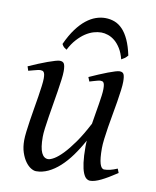

<svg xmlns="http://www.w3.org/2000/svg" viewBox="-79 -729 657 811"><g transform="rotate(10 249.5 -324.0)"><path d="M476.1 -33.2Q436.5 -6.8 408.9 6.6Q381.3 20 362.8 20Q354.5 20 346.7 14.2Q338.9 8.3 332.5 -7.3Q326.2 -22.9 322.5 -50Q318.8 -77.1 318.8 -119.1Q318.8 -124.5 319.1 -131.1Q319.3 -137.7 319.8 -144.5Q299.8 -107.9 277.8 -77.6Q255.9 -47.4 231.9 -25.6Q208 -3.9 182.6 8.1Q157.2 20 130.9 20Q121.1 20 108.6 12.5Q96.2 4.9 85.2 -10.3Q74.2 -25.4 66.7 -47.9Q59.1 -70.3 59.1 -100.1Q59.1 -114.7 61.8 -137.2Q64.5 -159.7 68.4 -185.5Q72.3 -211.4 77.1 -239.3Q82 -267.1 85.9 -292.5Q89.8 -317.9 92.5 -338.4Q95.2 -358.9 95.2 -371.1Q95.2 -382.3 93.8 -388.9Q92.3 -395.5 89.6 -398.7Q86.9 -401.9 83.3 -402.8Q79.6 -403.8 75.2 -403.8Q70.8 -403.8 62.5 -401.9Q54.2 -399.9 45.9 -397.7Q37.6 -395.5 31.2 -393.8Q24.9 -392.1 24.9 -392.1L19 -410.2Q39.6 -419.4 60.3 -428Q81.1 -436.5 98.6 -442.9Q116.2 -449.2 129.6 -453.1Q143.1 -457 148.9 -457Q163.1 -457 168 -447.8Q172.9 -438.5 172.9 -416Q172.9 -401.9 169.9 -378.9Q167 -356 162.6 -328.6Q158.2 -301.3 153.3 -272Q148.4 -242.7 144 -215.3Q139.6 -188 136.7 -165Q133.8 -142.1 133.8 -127.9Q133.8 -81.1 143.8 -60.1Q153.8 -39.1 171.9 -39.1Q181.6 -39.1 197.8 -48.6Q213.9 -58.1 234.4 -79.3Q254.9 -100.6 279.1 -134.8Q303.2 -168.9 329.1 -218.8Q332.5 -241.2 336.4 -263.7Q340.3 -286.1 343.5 -306.2Q346.7 -326.2 348.9 -343Q351.1 -359.9 351.1 -371.1Q351.1 -382.3 349.9 -388.9Q348.6 -395.5 346.2 -398.7Q343.8 -401.9 340.6 -402.8Q337.4 -403.8 333 -403.8Q328.6 -403.8 321 -401.9Q313.5 -399.9 305.9 -397.7Q298.3 -395.5 292.7 -393.8Q287.1 -392.1 287.1 -392.1L279.8 -410.2Q300.3 -419.4 320.3 -428Q340.3 -436.5 357.2 -442.9Q374 -449.2 386.7 -453.1Q399.4 -457 405.8 -457Q419.4 -457 423.8 -447.8Q428.2 -438.5 428.2 -416Q428.2 -401.9 425.3 -379.2Q422.4 -356.4 418 -329.3Q413.6 -302.2 408.2 -272.7Q402.8 -243.2 398.4 -215.6Q394 -188 391.1 -164.1Q388.2 -140.1 388.2 -124Q388.2 -79.6 394.5 -58.3Q400.9 -37.1 413.1 -37.1Q425.8 -37.1 438.7 -40.3Q451.7 -43.5 469.2 -50.8L476.1 -33.2ZM147.9 -528.8Q166 -568.4 185.8 -595Q205.6 -621.6 226.1 -637.7Q246.6 -653.8 267.1 -660.9Q287.6 -668 307.1 -668Q328.6 -668 347.4 -660.9Q366.2 -653.8 381.8 -637.5Q397.5 -621.1 409.7 -594.5Q421.9 -567.9 430.2 -528.8Q423.3 -520.5 417 -516.1Q410.6 -511.7 403.3 -507.8Q396.5 -534.7 385 -553.2Q373.5 -571.8 359.6 -583.3Q345.7 -594.7 330.3 -599.9Q314.9 -605 301.3 -605Q285.6 -605 268.3 -599.9Q251 -594.7 233.6 -583.3Q216.3 -571.8 199.5 -553.2Q182.6 -534.7 168.9 -507.8Q162.1 -511.7 157.5 -515.6Q152.8 -519.5 147.9 -528.8Z"/></g></svg>

Font: GentiumAlt
Style: Italic
Weight: 400
Italic angle: -7°
Designer: J. Victor Gaultney
Version: Version 1.02; 2005; OFL release